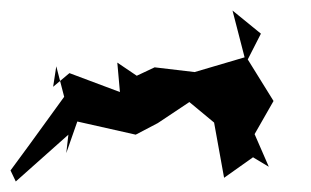

<svg xmlns="http://www.w3.org/2000/svg" viewBox="-53 -880 592 365"><path d="M54 -754 69 -696 3 -605 -33 -556 -23 -535 77 -624 73 -589 94 -649 205 -624 247 -646 307 -686 354 -647 373 -542 428 -581 458 -563 431 -625 467 -688 418 -767 443 -816 389 -860 412 -771 317 -743 241 -752 207 -736 170 -761 175 -705 79 -741 48 -715Z"/></svg>

Font: Hussar Lance
Style: Regular
Weight: 700
Foundry: Cannot Into Space Fonts, PlusOne Fonts
Version: Version 2.27